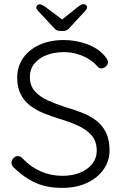

<svg xmlns="http://www.w3.org/2000/svg" viewBox="-20 -905 602 935"><path d="M287.2 10Q211.2 10.8 155.2 -13.9Q99.2 -38.5 47.5 -88.5Q42.8 -92.8 39.5 -98.9Q36.2 -105 36.2 -113Q36.2 -124.8 45.6 -134.8Q55 -144.8 67.2 -144.8Q78.8 -144.8 88.5 -135Q128 -92.8 177.5 -70.8Q227 -48.8 284.2 -48.8Q331.8 -48.8 369.5 -64Q407.2 -79.2 429.2 -107Q451.2 -134.8 451.2 -171.8Q450.5 -217.5 425.8 -246Q401 -274.5 359.9 -293.1Q318.8 -311.8 269.2 -326.5Q228 -339 190.8 -354.4Q153.5 -369.8 124.9 -392.2Q96.2 -414.8 80 -447.8Q63.8 -480.8 63.8 -527.5Q63.8 -580.5 92 -621.6Q120.2 -662.8 171.6 -686.4Q223 -710 291.2 -710Q350.2 -710 404.6 -689.8Q459 -669.5 491 -631.2Q505.8 -615 505.8 -602.2Q505.8 -591.5 495.9 -581.8Q486 -572 473.5 -572Q463.8 -572 457 -578.8Q439.5 -600.2 413.6 -616.5Q387.8 -632.8 356.2 -642Q324.8 -651.2 291.2 -651.2Q243.8 -651.2 206.4 -636.5Q169 -621.8 147.2 -594.9Q125.5 -568 125.5 -529.5Q125.5 -487.5 149.8 -460.5Q174 -433.5 213 -416Q252 -398.5 295.8 -384.2Q339.2 -371.8 378.8 -356.4Q418.2 -341 448.6 -317.9Q479 -294.8 496.2 -259.6Q513.5 -224.5 513.5 -172Q513.5 -121.2 484.6 -80.2Q455.8 -39.2 405.1 -15Q354.5 9.2 287.2 10ZM289.8 -804.8 272 -801.8 360.5 -872.2Q368.5 -878.8 375.2 -881.8Q382 -884.8 387.5 -884.8Q394.8 -884.8 399.5 -880.1Q404.2 -875.5 404.2 -869.5Q404.2 -865.5 402.4 -861.8Q400.5 -858 396 -853L319.5 -770.5Q313.2 -761.8 305.2 -758Q297.2 -754.2 286.2 -754.2H274.8Q263.8 -754.2 256.1 -758Q248.5 -761.8 241.5 -770.5L165 -852.2Q160.5 -857.2 158.6 -861Q156.8 -864.8 156.8 -868.8Q156.8 -874.8 161.6 -879.4Q166.5 -884 173.5 -884Q183.8 -884 200.5 -871.5Z"/></svg>

Font: Quicksand Variable Light
Style: Regular
Weight: 300
Designer: Andrew Paglinawan
Foundry: Andrew Paglinawan
Version: Version 3.004